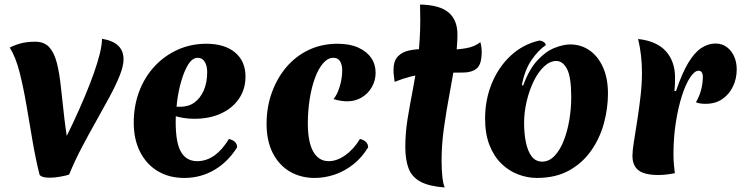

<svg xmlns="http://www.w3.org/2000/svg" viewBox="-20 -770 3270 847"><path d="M285 0Q275 4 248 9Q221 14 200 14Q181 14 168.5 10Q156 6 154 -1Q137 -69 123.5 -148.5Q110 -228 96.5 -307Q83 -386 66 -452.5Q49 -519 23 -560Q51 -574 77 -580Q103 -586 135 -586Q175 -586 197 -562Q219 -538 230.5 -493.5Q242 -449 248.5 -387.5Q255 -326 263.5 -251.5Q272 -177 288 -92L241 -103Q273 -166 301.5 -226.5Q330 -287 353.5 -343Q377 -399 394 -447Q411 -495 420.5 -534Q430 -573 430 -599Q478 -591 501.5 -568.5Q525 -546 525 -508Q525 -479 508 -436.5Q491 -394 463.5 -343Q436 -292 403.5 -234.5Q371 -177 340 -118Q309 -59 285 0Z M793 15Q726 15 676 -15Q626 -45 598 -100Q570 -155 570 -229Q570 -303 594 -366.5Q618 -430 661.5 -477Q705 -524 763.5 -550.5Q822 -577 890 -577Q971 -577 1017 -538.5Q1063 -500 1063 -432Q1063 -377 1034.5 -335Q1006 -293 955.5 -269.5Q905 -246 837 -246Q813 -246 790.5 -249.5Q768 -253 746 -260L749 -299H775Q812 -299 838 -318Q864 -337 879 -371.5Q894 -406 894 -452Q894 -480 883 -497.5Q872 -515 853 -515Q829 -515 811 -486.5Q793 -458 780 -413.5Q767 -369 761 -320.5Q755 -272 755 -232Q755 -139 779 -99Q803 -59 850 -59Q930 -59 990 -157Q1026 -148 1026 -120Q985 -55 925 -20Q865 15 793 15Z M1338 -226Q1338 -143 1362 -101Q1386 -59 1430 -59Q1466 -59 1503 -85Q1540 -111 1568 -157Q1585 -153 1594.5 -143.5Q1604 -134 1604 -120Q1576 -74 1537.5 -44Q1499 -14 1455.5 0.5Q1412 15 1368 15Q1307 15 1259 -13Q1211 -41 1183.5 -94.5Q1156 -148 1156 -224Q1156 -297 1179 -361Q1202 -425 1243 -473.5Q1284 -522 1341.5 -549.5Q1399 -577 1469 -577Q1523 -577 1560.5 -560Q1598 -543 1617.5 -514.5Q1637 -486 1637 -449Q1637 -415 1620.5 -386Q1604 -357 1575.5 -340Q1547 -323 1511 -323Q1498 -323 1482.5 -325.5Q1467 -328 1451 -333Q1465 -348 1476 -380Q1487 -412 1489 -444Q1492 -476 1482.5 -495.5Q1473 -515 1451 -515Q1426 -515 1405 -490.5Q1384 -466 1369 -424.5Q1354 -383 1346 -331.5Q1338 -280 1338 -226Z M1928 -63Q1928 -21 1931.5 10.5Q1935 42 1942 57Q1873 52 1835 31.5Q1797 11 1782.5 -27Q1768 -65 1768 -122Q1768 -184 1778 -245.5Q1788 -307 1801 -373.5Q1814 -440 1824 -516.5Q1834 -593 1834 -685Q1834 -701 1833.5 -717.5Q1833 -734 1833 -750Q1921 -748 1959.5 -714.5Q1998 -681 1998 -618Q1998 -564 1987.5 -497Q1977 -430 1963 -355.5Q1949 -281 1938.5 -206.5Q1928 -132 1928 -63ZM2099 -584Q2102 -574 2103.5 -562.5Q2105 -551 2105 -541Q2105 -486 2083 -468Q2061 -450 2024 -450Q1972 -450 1932 -449Q1892 -448 1859 -444.5Q1826 -441 1792.5 -432.5Q1759 -424 1721 -409Q1719 -421 1717.5 -435Q1716 -449 1716 -461Q1716 -501 1735 -521Q1754 -541 1785.5 -547.5Q1817 -554 1856 -554Q1882 -554 1909 -552.5Q1936 -551 1961 -551Q2000 -551 2037 -557.5Q2074 -564 2099 -584Z M2348 15Q2307 15 2266 -0.5Q2225 -16 2192 -48Q2159 -80 2139.5 -129.5Q2120 -179 2120 -247Q2120 -330 2149.5 -402Q2179 -474 2232.5 -524Q2286 -574 2358 -591Q2369 -591 2378 -585Q2387 -579 2388 -571Q2355 -549 2325 -505.5Q2295 -462 2282 -394L2288 -393Q2314 -464 2350.5 -503.5Q2387 -543 2426 -558.5Q2465 -574 2495 -574Q2543 -574 2580.5 -548Q2618 -522 2640 -473.5Q2662 -425 2662 -357Q2662 -293 2644.5 -227.5Q2627 -162 2589 -107Q2551 -52 2491.5 -18.5Q2432 15 2348 15ZM2372 -57Q2402 -57 2426 -82Q2450 -107 2466.5 -148.5Q2483 -190 2491.5 -240.5Q2500 -291 2500 -341Q2500 -430 2481.5 -465.5Q2463 -501 2434 -501Q2406 -501 2380 -476.5Q2354 -452 2334.5 -412Q2315 -372 2303.5 -323.5Q2292 -275 2292 -228Q2292 -181 2300 -142Q2308 -103 2325.5 -80Q2343 -57 2372 -57Z M2962 -368Q2989 -448 3017 -494Q3045 -540 3075 -559Q3105 -578 3136 -578Q3165 -578 3186 -562.5Q3207 -547 3218.5 -521.5Q3230 -496 3230 -464Q3230 -423 3213.5 -388.5Q3197 -354 3166.5 -333Q3136 -312 3093 -312Q3080 -312 3069.5 -313.5Q3059 -315 3050 -319Q3063 -340 3071 -367Q3079 -394 3080 -419Q3082 -438 3077.5 -448Q3073 -458 3062 -458Q3044 -458 3024.5 -428.5Q3005 -399 2988.5 -348Q2972 -297 2961.5 -230.5Q2951 -164 2951 -90Q2951 -64 2953 -43.5Q2955 -23 2957 -6Q2937 -2 2919 0Q2901 2 2884 2Q2824 2 2797 -18.5Q2770 -39 2770 -83Q2770 -105 2776.5 -145.5Q2783 -186 2791 -237Q2799 -288 2805.5 -343.5Q2812 -399 2812 -450Q2812 -489 2807.5 -527Q2803 -565 2795 -598Q2877 -589 2917.5 -544Q2958 -499 2958 -427Q2958 -416 2957.5 -401Q2957 -386 2955 -369Z"/></svg>

Font: Merienda ExtraBold
Style: Regular
Weight: 800
Designer: Eduardo Rodriguez Tunni
Foundry: Eduardo Rodriguez Tunni
Version: Version 2.001